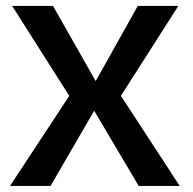

<svg xmlns="http://www.w3.org/2000/svg" viewBox="-20 -612 634 632"><path d="M13 0H146.5L290 -247.5L436.5 0H571.5L378 -296.5L567 -592.5H433.5L295 -345L154.5 -592.5H20L208 -296.5Z"/></svg>

Font: Anybody Medium
Style: Regular
Weight: 500
Designer: Tyler Finck
Foundry: Etcetera Type Company
Version: Version 1.110